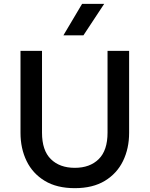

<svg xmlns="http://www.w3.org/2000/svg" viewBox="-20 -965 779 1000"><path d="M369.6 15Q275.9 15 213.1 -23.1Q150.2 -61.2 118.5 -126.4Q86.8 -191.6 86.8 -273V-700H198.8V-273.9Q198.8 -181.7 244.8 -136.3Q290.9 -90.9 369.6 -90.9Q448.2 -90.9 494.2 -136.3Q540.1 -181.7 540.1 -273.9V-700H652.5V-273Q652.5 -191.8 620.8 -126.6Q589 -61.4 526.2 -23.2Q463.3 15 369.6 15ZM310.2 -780.9 407.5 -944.8H522.6L414.5 -780.9Z"/></svg>

Font: Geologica-Sharp
Style: Regular
Weight: 100
Designer: Sindre Bremnes, Frode Helland
Foundry: Monokrom Skriftforlag AS
Version: Version 1.010;gftools[0.9.28]